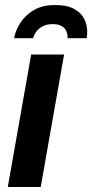

<svg xmlns="http://www.w3.org/2000/svg" viewBox="-20 -744 367 764"><path d="M11 0 104 -527H235L142 0ZM199 -724Q246 -724 274 -709Q302 -694 314.5 -670Q327 -646 327 -619Q327 -612 326.5 -605.5Q326 -599 325 -592H249Q249 -611 242.5 -623Q236 -635 223 -641.5Q210 -648 190 -648Q166 -648 150 -639.5Q134 -631 124.5 -618Q115 -605 112 -592H36Q42 -624 61.5 -654Q81 -684 115 -704Q149 -724 199 -724Z"/></svg>

Font: Archivo SemiCondensed
Style: Bold Italic
Weight: 700
Width: 4
Italic angle: -10°
Designer: Hector Gatti
Foundry: Omnibus-Type
Version: Version 2.001